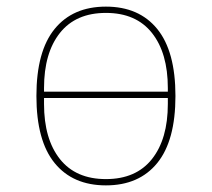

<svg xmlns="http://www.w3.org/2000/svg" viewBox="-20 -548 640 580"><path d="M300 12Q200 12 145 -55.5Q90 -123 90 -258Q90 -393 145 -460.5Q200 -528 300 -528Q400 -528 455 -460.5Q510 -393 510 -258Q510 -123 455 -55.5Q400 12 300 12ZM300 -7Q391 -7 439 -67.5Q487 -128 487 -234V-252H113V-234Q113 -128 161 -67.5Q209 -7 300 -7ZM113 -271H487V-282Q487 -388 439 -448.5Q391 -509 300 -509Q209 -509 161 -448.5Q113 -388 113 -282Z"/></svg>

Font: IBM Plex Mono Thin
Style: Regular
Weight: 100
Monospace: yes
Designer: Mike Abbink, Paul van der Laan, Pieter van Rosmalen
Foundry: Bold Monday
Version: Version 2.3